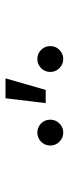

<svg xmlns="http://www.w3.org/2000/svg" viewBox="196 -1082 243 674"><g transform="rotate(-90 317.0 -745.5)"><path d="M446.3 -644.5Q427.7 -644.5 414.3 -658Q400.9 -671.4 400.9 -689.9Q400.9 -709 414.3 -722.2Q427.7 -735.4 446.3 -735.4Q465.3 -735.4 478.5 -722.2Q491.7 -709 491.7 -689.9Q491.7 -671.4 478.5 -658Q465.3 -644.5 446.3 -644.5ZM188 -644.5Q169.4 -644.5 156 -658Q142.6 -671.4 142.6 -689.9Q142.6 -709 156 -722.2Q169.4 -735.4 188 -735.4Q207 -735.4 220.2 -722.2Q233.4 -709 233.4 -689.9Q233.4 -671.4 220.2 -658Q207 -644.5 188 -644.5ZM291.5 -706.1 308.6 -847.2H378.4L337.9 -706.1Z"/></g></svg>

Font: Inter 17pt Light
Style: Regular
Weight: 300
Version: Version 4.001;git-66647c0bb